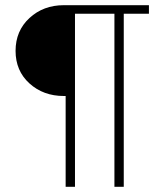

<svg xmlns="http://www.w3.org/2000/svg" viewBox="-20 -720 629 740"><path d="M421 0V-667H269V0H233V-350H226Q147 -350 93.5 -398.5Q40 -447 40 -524Q40 -601 93.5 -650.5Q147 -700 226 -700H554V-667H457V0Z"/></svg>

Font: Titillium Web ExtraLight
Style: Regular
Weight: 275
Version: Version 1.002;PS 57.000;hotconv 1.0.70;makeotf.lib2.5.55311